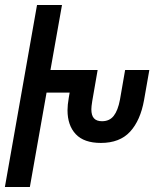

<svg xmlns="http://www.w3.org/2000/svg" viewBox="-30 -745 650 765"><path d="M117.5 -725H217L171 -466H359L337.5 -342Q334 -320 334 -309.5Q334 -285 344.5 -273.5Q355 -262 376.5 -262Q406.5 -262 423.2 -283.5Q440 -305 448 -348L468.5 -466H565L544 -346.5Q529.5 -265 488.2 -220.2Q447 -175.5 372 -175.5Q304.5 -175.5 271.8 -210.5Q239 -245.5 239 -306Q239 -326.5 244 -355.5L247.5 -376H155.5L89 0H-10.5Z"/></svg>

Font: JuliaMono Italic
Style: Regular
Weight: 400
Italic angle: -9°
Monospace: yes
Designer: cormullion
Foundry: corm
Version: Version 0.049; ttfautohint (v1.8.4)